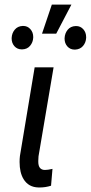

<svg xmlns="http://www.w3.org/2000/svg" viewBox="-20 -827 402 852"><path d="M217.8 -528.3 150.9 -133.3 149.9 -113.8Q149.9 -111.3 149.9 -109.4Q149.9 -72.8 179.7 -72.8Q191.9 -72.8 212.9 -77.6L206.5 -2.9Q182.1 4.9 156.7 4.9Q153.8 4.9 150.9 4.9Q106.4 3.9 84.5 -32.2Q66.9 -61 66.9 -108.4Q66.9 -121.1 68.4 -134.8L133.8 -528.3ZM315.4 -711.4Q316.9 -711.4 317.9 -711.4Q336.9 -711.4 349.6 -697.3Q362.3 -683.1 362.3 -662.1Q362.3 -660.6 362.3 -659.2Q361.3 -638.2 348.4 -623Q335.4 -607.9 313.5 -606.9Q312 -606.9 311 -606.9Q291.5 -606.9 278.8 -621.1Q266.6 -635.3 266.6 -654.8Q266.6 -656.2 266.6 -657.7Q267.6 -679.2 280.3 -694.8Q293 -710.4 315.4 -711.4ZM80.6 -711.9Q82 -711.9 83 -711.9Q102.1 -711.9 114.7 -697.8Q127.4 -683.6 127.4 -663.1Q127.4 -661.6 127.4 -660.2Q126.5 -639.2 113.5 -623.8Q100.6 -608.4 78.6 -607.9Q77.1 -607.9 76.2 -607.9Q56.6 -607.9 43.9 -622.1Q31.7 -636.2 31.7 -655.8Q31.7 -657.2 31.7 -658.7Q32.7 -680.2 45.7 -695.6Q58.6 -710.9 80.6 -711.9ZM210 -806.6H296.9L229.5 -677.7H166.5Z"/></svg>

Font: MAUL Condensed Italic
Style: Condenced Regular Italic
Weight: 400
Italic angle: -12°
Designer: MAUL
Version: Version 1.0; 2020; ttfautohint (v1.8.3)